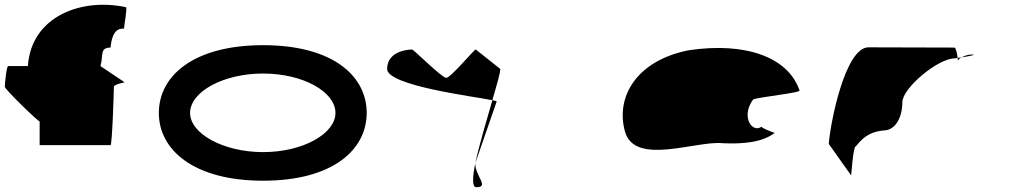

<svg xmlns="http://www.w3.org/2000/svg" viewBox="-69 -744 4207 799"><path d="M-49 -383C-49 -372 96 -232 96 -239V-140H391C398 -140 405 -372 405 -383C405 -394 457 -402 449 -402L349 -469C362 -514 345 -546 391 -546C398 -618 424 -626 447 -625C447 -636 462 -714 455 -714C271 -754 61 -677 47 -469H-35C-42 -469 -49 -394 -49 -383Z M592 -274C592 -121 736 8 1026 8C1316 8 1457 -121 1457 -274C1457 -428 1316 -556 1026 -556C736 -556 592 -428 592 -274ZM722 -274C722 -362 860 -438 1026 -438C1192 -438 1327 -362 1327 -274C1327 -188 1192 -111 1026 -111C860 -111 722 -188 722 -274Z M1542 -457C1542 -387 1908 -342 1980 -327C1998 -390 2013 -440 2013 -457L1911 -538C1911 -546 1807 -420 1788 -420C1769 -420 1645 -546 1645 -538C1645 -538 1542 -538 1542 -457ZM1909 -65C1897 -6 1895 35 1913 35C1970 35 1907 -12 1909 -65ZM1909 -65 1998 -322C1998 -323 1991 -325 1980 -327C1956 -244 1925 -140 1909 -65ZM1909 -65Z M2532 -196C2573 -52 2829 -160 2939 -148C3025 -144 3104 -152 3155 -191C3147 -193 3098 -212 3100 -217C3063 -188 3012 -257 3065 -330C3085 -340 3268 -358 3258 -368C3211 -506 3034 -570 2798 -535C2581 -493 2491 -341 2532 -196ZM3100 -217C3100 -217 3100 -218 3100 -218C3100 -218 3100 -217 3100 -217ZM3156 -192 3155 -191C3157 -191 3157 -191 3156 -190Z M3380 -145 3473 -14C3473 -6 3481 -135 3492 -135C3502 -142 3528 -194 3607 -201C3659 -201 3686 -258 3686 -318C3686 -378 3835 -501 3903 -501C3903 -501 3908 -502 3916 -503C3914 -520 3909 -546 3903 -546C3903 -546 3687 -547 3545 -547C3447 -547 3385 -225 3380 -145ZM3916 -503C3917 -498 3917 -494 3917 -491C3917 -494 3923 -500 3932 -505C3926 -504 3921 -504 3916 -503ZM3932 -505C3962 -510 4001 -517 3974 -517C3958 -517 3943 -511 3932 -505Z"/></svg>

Font: Ampere
Style: UltExt
Weight: 400
Version: Version 1